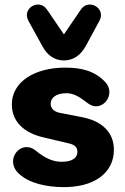

<svg xmlns="http://www.w3.org/2000/svg" viewBox="-20 -794 536 826"><path d="M249 11C384 13 470 -49 470 -150C470 -221 423 -271 338 -289L235 -309C208 -315 198 -331 198 -348C198 -373 221 -393 266 -393C297 -393 323 -377 359 -349C417 -305 484 -388 432 -442C385 -491 327 -503 260 -503C129 -503 31 -442 31 -345C31 -270 84 -222 167 -203L272 -178C299 -173 313 -162 313 -141C313 -117 294 -98 246 -98C210 -98 178 -110 131 -148C69 -195 -3 -106 61 -47C108 -3 185 10 249 11ZM255 -534C297 -534 328 -558 349 -596L408 -705C437 -759 361 -802 328 -753L255 -646L182 -753C149 -802 73 -759 102 -705L162 -596C182 -558 213 -534 255 -534Z"/></svg>

Font: SN Pro Heavy
Style: Regular
Weight: 800
Designer: Tobias Whetton
Foundry: Supernotes
Version: Version 1.001;Glyphs 3.2 (3249)